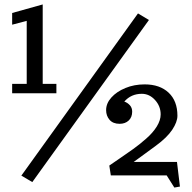

<svg xmlns="http://www.w3.org/2000/svg" viewBox="-20 -782 854 856"><path d="M34.2 -366.2V-408.2H99.1V-689L34.2 -671.9V-724.1L170.4 -762.2V-408.2H231.4V-366.2ZM124 29.8 75.2 1 595.2 -722.2 644 -692.9ZM757.3 54.2 723.1 0H474.1L467.3 -43.9L512.2 -74.7Q546.4 -98.1 573.5 -117.4Q600.6 -136.7 631.3 -163.6Q661.6 -189.9 679 -218Q696.3 -246.1 696.3 -272Q696.3 -308.6 671.1 -336.2Q646 -363.8 612.3 -363.8Q564.5 -363.8 534.2 -329.1Q547.9 -324.7 558.6 -313.2Q569.3 -301.8 569.3 -284.2Q569.3 -259.3 553.7 -244.6Q538.1 -230 513.2 -230Q483.9 -230 468.5 -247.8Q453.1 -265.6 453.1 -291Q453.1 -321.3 476.6 -347.4Q500 -373.5 539.1 -389.6Q578.1 -405.8 625 -405.8Q692.4 -405.8 731.7 -368.9Q771 -332 771 -266.1Q771 -238.3 747.8 -203.4Q724.6 -168.5 674.3 -131.8L576.2 -60.1H769L782.2 49.8Z"/></svg>

Font: Trocchi
Style: Regular
Weight: 400
Designer: Vernon Adams
Foundry: Vernon Adams
Version: Version 1.101; ttfautohint (v1.8.4.7-5d5b);gftools[0.9.27]